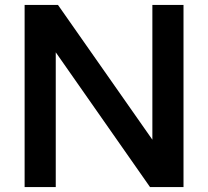

<svg xmlns="http://www.w3.org/2000/svg" viewBox="-20 -760 845 780"><path d="M80 0V-740H215.5L599 -192.5V-740H725.5V0H589.5L206.5 -547.5V0Z"/></svg>

Font: Encode Sans Semi Expanded SemiBold
Style: Regular
Weight: 600
Width: 6
Designer: Multiple Designers
Foundry: Impallari Type
Version: Version 3.000; ttfautohint (v1.8.3) -l 8 -r 50 -G 200 -x 14 